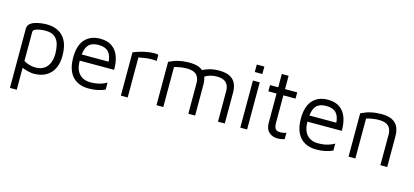

<svg xmlns="http://www.w3.org/2000/svg" viewBox="-69 -1206 4233 1963"><g transform="rotate(15 2047.5 -225.0)"><path d="M276 14Q254 14 226.5 8Q199 2 173 -7Q147 -16 127 -26L152 -51V217H80V-409Q80 -440 99.5 -459Q119 -478 150 -488.5Q181 -499 216 -503.5Q251 -508 282 -508Q342 -508 395 -483Q448 -458 481 -398.5Q514 -339 514 -237Q514 -160 486.5 -103.5Q459 -47 406 -16.5Q353 14 276 14ZM276 -52Q331 -52 366.5 -75.5Q402 -99 420 -141Q438 -183 438 -237Q438 -291 426 -338Q414 -385 380 -413.5Q346 -442 281 -442Q229 -442 190.5 -430Q152 -418 152 -396V-87Q183 -69 214 -60.5Q245 -52 276 -52Z M855 15Q784 15 732 -14.5Q680 -44 652 -103Q624 -162 624 -250Q624 -379 682.5 -443.5Q741 -508 843 -508Q923 -508 971.5 -472Q1020 -436 1041 -375Q1062 -314 1061 -237H660L665 -303H1014L986 -293Q983 -368 948.5 -405Q914 -442 843 -442Q794 -442 761.5 -424Q729 -406 713 -361.5Q697 -317 697 -237Q697 -146 739.5 -98.5Q782 -51 859 -51Q896 -51 927 -56.5Q958 -62 984 -72Q1010 -82 1030 -94V-20Q994 -3 950.5 6Q907 15 855 15Z M1196 0V-459Q1208 -464 1242.5 -476Q1277 -488 1325.5 -498Q1374 -508 1426 -508Q1434 -508 1442 -506Q1450 -504 1458 -502V-438Q1432 -441 1407.5 -441Q1383 -441 1360 -438.5Q1337 -436 1314 -432Q1291 -428 1268 -424V0Z M1982 -325V0H1910V-325Q1910 -343 1905.5 -363Q1901 -383 1888 -401.5Q1875 -420 1848 -431.5Q1821 -443 1776 -443Q1745 -443 1712 -438Q1679 -433 1645 -423V0H1573V-459Q1597 -471 1622.5 -480.5Q1648 -490 1674.5 -496Q1701 -502 1728.5 -505Q1756 -508 1784 -508Q1857 -508 1900 -486.5Q1943 -465 1962.5 -424Q1982 -383 1982 -325ZM1887 -439Q1920 -464 1954 -479Q1988 -494 2024.5 -501Q2061 -508 2098 -508Q2171 -508 2214 -486.5Q2257 -465 2276.5 -424Q2296 -383 2296 -325V0H2224V-325Q2224 -343 2219.5 -363Q2215 -383 2202 -401.5Q2189 -420 2162 -431.5Q2135 -443 2090 -443Q2059 -443 2026 -434Q1993 -425 1959 -403Z M2460 0V-499H2532V0ZM2456 -588V-667H2536V-588Z M2853 8Q2800 8 2764 -24.5Q2728 -57 2728 -121V-433H2641V-499H2728V-640H2800V-499H2929V-433H2800V-144Q2800 -102 2813 -81Q2826 -60 2866 -60Q2884 -60 2901 -63.5Q2918 -67 2929 -72V-4Q2915 1 2893.5 4.5Q2872 8 2853 8Z M3265 15Q3194 15 3142 -14.5Q3090 -44 3062 -103Q3034 -162 3034 -250Q3034 -379 3092.5 -443.5Q3151 -508 3253 -508Q3333 -508 3381.5 -472Q3430 -436 3451 -375Q3472 -314 3471 -237H3070L3075 -303H3424L3396 -293Q3393 -368 3358.5 -405Q3324 -442 3253 -442Q3204 -442 3171.5 -424Q3139 -406 3123 -361.5Q3107 -317 3107 -237Q3107 -146 3149.5 -98.5Q3192 -51 3269 -51Q3306 -51 3337 -56.5Q3368 -62 3394 -72Q3420 -82 3440 -94V-20Q3404 -3 3360.5 6Q3317 15 3265 15Z M3606 -459Q3630 -471 3655.5 -480.5Q3681 -490 3707.5 -496Q3734 -502 3761.5 -505Q3789 -508 3817 -508Q3890 -508 3933 -486.5Q3976 -465 3995.5 -424Q4015 -383 4015 -325V0H3943V-325Q3943 -343 3938.5 -363Q3934 -383 3921 -401.5Q3908 -420 3881 -431.5Q3854 -443 3809 -443Q3778 -443 3745 -438Q3712 -433 3678 -423V0H3606Z"/></g></svg>

Font: Maven Pro
Style: Regular
Weight: 400
Designer: Joe Prince
Foundry: Joe Prince
Version: Version 2.103